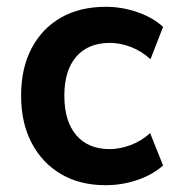

<svg xmlns="http://www.w3.org/2000/svg" viewBox="-20 -534 514 564"><path d="M290 10Q215 10 159.5 -22.5Q104 -55 73 -114Q42 -173 42 -253Q42 -334 73 -392.5Q104 -451 159.5 -482.5Q215 -514 291 -514Q339 -514 384.5 -498Q430 -482 459 -455L422 -360Q396 -384 364.5 -396Q333 -408 303 -408Q239 -408 204 -367.5Q169 -327 169 -253Q169 -178 204 -137Q239 -96 302 -96Q332 -96 364 -108Q396 -120 421 -143L459 -48Q429 -21 384 -5.5Q339 10 290 10Z"/></svg>

Font: Nunitoga
Style: Bold
Weight: 700
Designer: Vernon Adams
Foundry: Vernon Adams
Version: Version 1.0